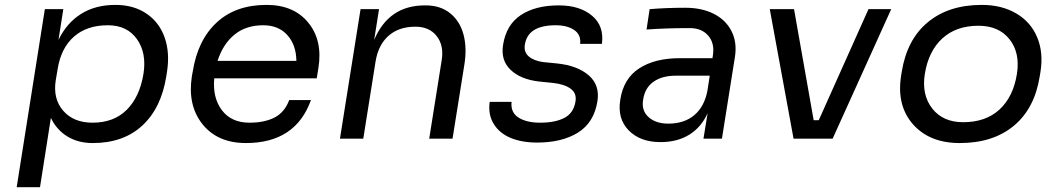

<svg xmlns="http://www.w3.org/2000/svg" viewBox="-20 -572 4364 792"><path d="M145 200.2H48.8L165 -534.2H241.2L221.2 -407.2Q254.9 -477.1 314 -514.4Q373 -551.8 456.1 -551.8Q531.2 -551.8 584.2 -515.9Q637.2 -480 659.2 -417.2Q681.2 -354.5 668.9 -275.9L666 -257.8Q645.5 -127 567.4 -54.4Q489.3 18.1 362.8 18.1Q301.8 18.1 257.3 -9.5Q212.9 -37.1 189.9 -85.9ZM361.8 -65.9Q449.7 -65.9 502.9 -119.1Q556.2 -172.4 571.8 -267.1Q585.4 -353.5 544.9 -410.6Q504.4 -467.8 424.8 -467.8Q338.4 -467.8 284.9 -420.7Q231.4 -373.5 217.8 -287.1L210 -241.2Q197.8 -164.6 240.7 -115.2Q283.7 -65.9 361.8 -65.9Z M994.6 18.1Q877.4 18.1 815.2 -59.8Q752.9 -137.7 771.5 -257.8L774.9 -275.9Q795.4 -406.7 873.8 -479.2Q952.1 -551.8 1079.6 -551.8Q1191.9 -551.8 1251.7 -478.5Q1311.5 -405.3 1293.5 -292L1286.6 -249H863.8Q856.4 -168.5 895.5 -117.2Q934.6 -65.9 1008.8 -65.9Q1071.3 -65.9 1112.8 -87.4Q1154.3 -108.9 1172.9 -159.2H1262.7Q1199.2 18.1 994.6 18.1ZM1065.9 -467.8Q994.6 -467.8 947.3 -429.2Q899.9 -390.6 877.4 -320.8H1202.6Q1201.7 -386.7 1165.3 -427.2Q1128.9 -467.8 1065.9 -467.8Z M1478.5 0H1382.3L1467.3 -534.2H1543.5L1523.4 -407.2Q1583.5 -549.8 1732.4 -549.8H1736.3Q1796.9 -549.8 1837.2 -517.1Q1877.4 -484.4 1892.1 -429.2Q1906.7 -374 1895.5 -305.2L1846.7 0H1750.5L1802.2 -325.2Q1811.5 -384.8 1781.2 -423.3Q1751 -461.9 1693.4 -461.9Q1625.5 -461.9 1583 -424.6Q1540.5 -387.2 1529.3 -318.8Z M2195.3 16.1Q2133.3 16.1 2086.9 -2.9Q2040.5 -22 2016.6 -60.8Q1992.7 -99.6 2000 -151.9H2090.3Q2085.4 -108.9 2118.4 -87.4Q2151.4 -65.9 2208 -65.9Q2270 -65.9 2308.1 -85.7Q2346.2 -105.5 2354 -153.8Q2359.4 -188 2333.3 -206.5Q2307.1 -225.1 2260.3 -230L2203.1 -235.8Q2127.4 -244.6 2086.2 -283.9Q2044.9 -323.2 2055.2 -387.2Q2068.4 -470.2 2128.7 -510Q2189 -549.8 2285.2 -549.8Q2371.6 -549.8 2422.1 -507.3Q2472.7 -464.8 2462.9 -391.1H2373Q2377.4 -428.2 2348.9 -448Q2320.3 -467.8 2272 -467.8Q2156.7 -467.8 2145 -387.2Q2140.1 -356.9 2161.6 -338.9Q2183.1 -320.8 2221.2 -315.9L2279.3 -310.1Q2362.3 -301.3 2408.7 -261Q2455.1 -220.7 2444.3 -153.8Q2430.2 -66.4 2364.3 -25.1Q2298.3 16.1 2195.3 16.1Z M2704.6 14.2Q2620.6 14.2 2573.2 -34.4Q2525.9 -83 2538.6 -160.2Q2551.8 -248 2616.7 -290Q2681.6 -332 2783.7 -332H2918.9L2920.9 -345.2Q2928.2 -394 2901.4 -425Q2874.5 -456.1 2825.7 -456.1Q2726.1 -456.1 2647 -450.2L2659.7 -534.2Q2726.1 -540 2807.6 -540Q2874 -540 2923.6 -515.4Q2973.1 -490.7 2997.1 -444.3Q3021 -397.9 3011.7 -337.9L2958 0H2881.8L2898.9 -105Q2872.6 -46.9 2823.2 -16.4Q2773.9 14.2 2704.6 14.2ZM2736.8 -62Q2802.2 -62 2843.8 -96.9Q2885.3 -131.8 2897.9 -196.8L2907.7 -259.8H2767.6Q2711.4 -259.8 2675.8 -234.9Q2640.1 -210 2632.8 -160.2Q2625.5 -115.7 2655.3 -88.9Q2685.1 -62 2736.8 -62Z M3414.6 0H3253.4L3155.3 -534.2H3255.4L3336.4 -76.2H3357.4L3562.5 -534.2H3656.2Z M3939 18.1Q3814.5 18.1 3746.3 -59.1Q3678.2 -136.2 3696.8 -257.8L3699.7 -275.9Q3721.2 -409.2 3807.4 -480.5Q3893.6 -551.8 4029.8 -551.8Q4111.8 -551.8 4171.6 -516.8Q4231.4 -481.9 4258.1 -418.9Q4284.7 -356 4272 -275.9L4269 -257.8Q4248 -124.5 4162.1 -53.2Q4076.2 18.1 3939 18.1ZM3953.1 -67.9Q4045.9 -67.9 4102.8 -120.1Q4159.7 -172.4 4174.8 -267.1Q4188.5 -354 4144.3 -409.9Q4100.1 -465.8 4016.1 -465.8Q3924.3 -465.8 3867.2 -413.6Q3810.1 -361.3 3794.9 -267.1Q3781.2 -181.2 3825.4 -124.5Q3869.6 -67.9 3953.1 -67.9Z"/></svg>

Font: Sora Italic
Style: Regular
Weight: 400
Designer: Jonathan Barnbrook, Julián Moncada
Foundry: Barnbrook Fonts
Version: Version 2.000